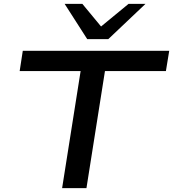

<svg xmlns="http://www.w3.org/2000/svg" viewBox="-20 -966 889 986"><path d="M299 0 394 -601H81L97 -705H849L832 -601H519L424 0ZM428 -765 312 -946H403L499 -830L640 -946H727L536 -765Z"/></svg>

Font: Nunito Sans 7pt Expanded SemiBold
Style: Italic
Weight: 600
Width: 7
Italic angle: -9°
Designer: Vernon Adams
Foundry: Vernon Adams
Version: Version 3.101;gftools[0.9.27]